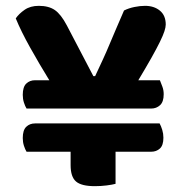

<svg xmlns="http://www.w3.org/2000/svg" viewBox="-20 -631 627 658"><path d="M71 -259Q66 -267 62 -279.5Q58 -292 58 -306Q58 -333 70 -344.5Q82 -356 100 -356H149Q114 -413 83 -468.5Q52 -524 34 -568Q45 -584 64.5 -597.5Q84 -611 113 -611Q147 -611 168 -596.5Q189 -582 209 -544L300 -370H306Q321 -402 333 -428Q345 -454 355.5 -479.5Q366 -505 378 -532.5Q390 -560 405 -595Q421 -603 440.5 -607Q460 -611 477 -611Q508 -611 528 -594.5Q548 -578 548 -547Q548 -538 543.5 -524Q539 -510 528 -487.5Q517 -465 499 -433Q481 -401 454 -356H528Q532 -346 536.5 -334Q541 -322 541 -308Q541 -282 528.5 -270.5Q516 -259 498 -259ZM376 -111V-1Q365 2 345.5 4.5Q326 7 305 7Q259 7 240.5 -9Q222 -25 222 -65V-111H71Q66 -119 62 -131.5Q58 -144 58 -158Q58 -185 70 -196.5Q82 -208 100 -208H527Q532 -199 536 -186Q540 -173 540 -159Q540 -133 528 -122Q516 -111 498 -111Z"/></svg>

Font: Baloo Bhai 2
Style: Bold
Weight: 700
Designer: Supriya Tembe, Noopur Datye and Ek Type
Foundry: Ek Type
Version: Version 1.640;PS 1.000;hotconv 16.6.51;makeotf.lib2.5.65220;